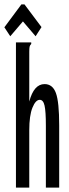

<svg xmlns="http://www.w3.org/2000/svg" viewBox="-46 -859 316 879"><path d="M27 -665H97V-658Q91 -652 89.5 -645Q88 -638 88 -621V-394Q109 -474 158 -474Q195 -474 210 -433Q225 -392 225 -285V0H164V-283Q164 -349 158 -375.5Q152 -402 136 -402Q117 -402 102.5 -366Q88 -330 88 -263V0H27ZM1 -693 -26 -734 52 -839H66L144 -735L117 -693L59 -761Z"/></svg>

Font: Inconsolata UltraCondensed SemiBold
Style: Regular
Weight: 600
Width: 1
Monospace: yes
Designer: Raph Levien, Cyreal, Brenton Simpson
Foundry: Raph Levien, Cyreal, Google
Version: Version 3.001; ttfautohint (v1.8.2.53-6de2)